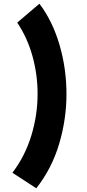

<svg xmlns="http://www.w3.org/2000/svg" viewBox="-20 -899 469 1037"><path d="M176 118 47 34Q115 -55 149 -166Q183 -277 183 -392Q183 -496 155.5 -595.5Q128 -695 73 -777L193 -879Q264 -785 301.5 -656.5Q339 -528 339 -391Q339 -255 299.5 -122Q260 11 176 118Z"/></svg>

Font: Mochiy Pop P One
Style: Regular
Weight: 400
Designer: FONTDASU
Foundry: FONTDASU / Google Inc. / Adobe
Version: Version 2.000